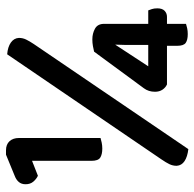

<svg xmlns="http://www.w3.org/2000/svg" viewBox="-24 -634 663 656"><g transform="rotate(-90 308.0 -305.5)"><path d="M87 -528 36 -508Q25 -513 16 -523.5Q7 -534 7 -550Q7 -564 14.5 -573Q22 -582 35 -587L108 -617H123Q143 -617 154 -605Q165 -593 165 -573V-294Q159 -292 149 -290Q139 -288 129 -288Q109 -288 98 -295Q87 -302 87 -325ZM480 -67H348Q337 -72 330 -82.5Q323 -93 323 -108Q323 -130 335 -146L460 -316Q468 -318 479 -320Q490 -322 502 -322Q522 -322 538.5 -313Q555 -304 555 -282V-131H601Q603 -126 605.5 -118.5Q608 -111 608 -100Q608 -83 599.5 -75Q591 -67 579 -67H555V-2Q549 0 540 2Q531 4 520 4Q500 4 490 -3Q480 -10 480 -32ZM483 -182Q483 -193 483 -210Q483 -227 484 -244L410 -131H483ZM451 -613Q476 -611 491 -600.5Q506 -590 507 -573Q507 -560 501.5 -548.5Q496 -537 486 -522L127 6Q101 3 86 -7Q71 -17 70 -34Q70 -47 75.5 -58.5Q81 -70 92 -86Z"/></g></svg>

Font: Baloo 2 Latin SemiBold
Style: Regular
Weight: 400
Designer: Sarang Kulkarni and Ek Type
Foundry: Ek Type
Version: Version 1.001